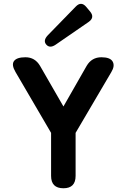

<svg xmlns="http://www.w3.org/2000/svg" viewBox="-20 -1006 677 1026"><path d="M319 0Q253 0 253 -66V-296L63 -621Q40 -660 55 -680Q70 -700 116 -700Q167 -700 194 -654L319 -437L443 -654Q470 -700 522 -700Q569 -700 582 -677Q595 -654 575 -621L384 -296V-66Q384 0 319 0ZM277 -767Q246 -746 227 -768Q209 -789 235 -817L385 -971Q414 -1001 441 -969L461 -945Q488 -913 454 -889Z"/></svg>

Font: Zen Maru Gothic Black
Style: Regular
Weight: 900
Designer: Yoshimichi Ohira
Foundry: Positype
Version: Version 1.001